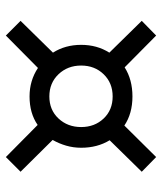

<svg xmlns="http://www.w3.org/2000/svg" viewBox="30 -666 541 640"><g transform="rotate(-90 300.0 -345.5)"><path d="M97 -596 204 -490Q243 -517 299 -517Q352 -517 394 -489L502 -596L551 -547L445 -439Q471 -398 471 -345Q471 -292 445 -251L551 -143L502 -95L396 -200Q355 -174 299 -174Q242 -174 202 -201L97 -95L48 -143L153 -250Q128 -291 128 -345Q128 -371 135 -395Q142 -419 154 -440L48 -547ZM197 -345Q197 -300 225.5 -270Q254 -240 299 -240Q344 -240 373 -270Q402 -300 402 -345Q402 -390 373 -420.5Q344 -451 299 -451Q254 -451 225.5 -420.5Q197 -390 197 -345Z"/></g></svg>

Font: PT Mono
Style: Regular
Weight: 400
Monospace: yes
Designer: A.Korolkova, I.Chaeva
Foundry: ParaType Ltd
Version: Version 1.001W OFL